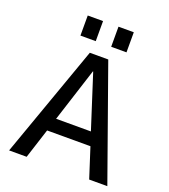

<svg xmlns="http://www.w3.org/2000/svg" viewBox="-165 -1058 1033 1175"><g transform="rotate(20 351.5 -470.0)"><path d="M32.2 0 292 -730.5H412.1L671.9 0H553.7L491.2 -194.3H209L146.5 0ZM202.1 -809.6V-940.4H301.8V-809.6ZM236.3 -280.3H462.9L350.6 -629.9H348.6ZM402.3 -809.6V-940.4H502V-809.6Z"/></g></svg>

Font: GenEi M Gothic v2 Medium
Style: Regular
Weight: 500
Version: Version 2.0